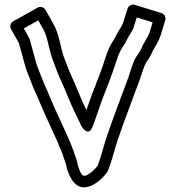

<svg xmlns="http://www.w3.org/2000/svg" viewBox="-20 -775 769 840"><path d="M567.9 -666.1 578.3 -698.8 647.8 -677.4 635.2 -635.6C628.8 -616.9 616.9 -597.7 605.6 -578.9C604.9 -577.8 604.1 -576.2 603.8 -575.3C595.5 -554.5 592.4 -549.6 576.4 -527.2C560.5 -503.3 547 -450.4 541.5 -435.6C509.4 -348.5 474.7 -260.2 444.2 -168.7C429.7 -123.1 422 -88.6 407.7 -50.7C396.2 -34.4 376.6 -16.6 359.5 -8.7C340.6 0 333.2 -11.6 320.5 -52.4C317.1 -75.2 309.2 -91.4 304.7 -104.9L300.6 -117.3L296.7 -127.6C296.2 -129.4 292 -140.3 291.4 -141.6C284.9 -155.2 281.2 -168.2 270.6 -189.8C244.5 -247.6 221.4 -295.1 197.1 -353.4C184.1 -386.2 175.2 -401.1 163.5 -432.6C151.7 -464.8 141.6 -484.7 134.2 -514.3C127.5 -538.8 122.1 -560.7 115.3 -582.9C113.1 -594.8 112.1 -599.7 107.1 -609.7C98.9 -624.4 91.8 -636.9 84.1 -650.5L147.5 -686L170.3 -645.7C189.4 -612.2 194.2 -550.8 215.8 -499.8C223.5 -478.8 236.4 -443.6 246.5 -423C267.6 -378.3 285.7 -326.8 308.8 -280.5C320.2 -259.1 325.3 -245.9 336.8 -221.7C336.8 -221.4 366.4 -174.1 384.2 -218.7C399.7 -257.6 412.7 -300.6 426.3 -337.1C449.5 -396.2 469.2 -445.6 489.8 -509.5C498.1 -536.2 507.2 -555.5 516.5 -568.7C535.1 -595.6 539.3 -613 552 -630C552.9 -631.2 553.9 -632.8 554.4 -633.8L559.9 -644.8C565 -653.9 561.3 -644.2 567.9 -666.1ZM37.8 -681.8C25.8 -675.1 21.5 -659.6 28.2 -647.7C39.9 -627 51.1 -607.4 62.8 -586.4C63.3 -585.4 64.8 -577.1 67.1 -569.6C73.6 -548.4 79.1 -526.3 85.8 -501.7C94.4 -467.5 106 -444.2 116.5 -415.4C129.7 -379.8 138.8 -364.8 150.9 -334.5C176.3 -273.6 199.5 -225.9 225.4 -168.3C235.4 -148.4 235.9 -140.2 246.6 -118.8C251.1 -109.9 254 -98.9 257.3 -89.1C263.3 -71.2 269.5 -57.5 271.2 -43.9C271.3 -42.8 271.7 -41 272.1 -39.6C281.1 -10.5 307.9 70.2 380.5 36.7C409.8 23.2 435 -1.5 450.8 -25.1C451.6 -26.3 452.7 -28.4 453.3 -30C470.4 -74.5 478 -109.8 491.8 -153.3C521.5 -242.3 556.2 -330.7 588.5 -418.4C594.6 -435.2 611.9 -490 617.6 -498.9C632.2 -519.4 640.4 -532.5 649.4 -554.8C660.3 -572.8 674.2 -594.6 682.8 -620.4L702.9 -686.8C706.5 -698.5 700 -713.7 686.3 -717.9L569.3 -753.9C557.8 -757.5 542.5 -751.2 538.2 -737.6L517.2 -671.6C516.9 -670.8 516.1 -669.1 515.6 -668.2L510.6 -658.1C493.5 -634.6 487.9 -615.3 475.5 -597.3C462.2 -578.5 451.2 -553.8 442.2 -524.5C422.3 -462.9 403.1 -415 379.6 -354.9C372 -334.4 365.6 -315.5 358.2 -293.8C356.6 -297 355.8 -298.6 353.2 -303.5C332.8 -344.5 313.8 -397.8 291.5 -444.9C283 -462 270.6 -498.6 262 -518.9C244.8 -559 241.5 -621.7 213.7 -670.3L178.8 -732.3C172.7 -743.1 157.2 -748.8 144.8 -741.8Z"/></svg>

Font: Tape
Style: Regular
Weight: 500
Foundry: Cannot Into Space Fonts
Version: Version 0.97